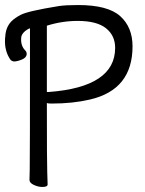

<svg xmlns="http://www.w3.org/2000/svg" viewBox="-56 -731 576 762"><path d="M112 11Q96 11 78.5 3Q61 -5 61 -17Q61 -29 62 -58.5Q63 -88 63 -618H60Q29 -602 28 -580Q26 -550 43 -532Q50 -526 50 -516Q49 -502 30.5 -494.5Q12 -487 -1 -487Q-7 -488 -13 -492Q-39 -527 -36 -578L-35 -587Q-33 -623 -11 -646Q3 -660 26 -672Q54 -687 178 -707Q204 -711 254 -711Q372 -711 421 -667Q470 -623 470 -547Q470 -375 301 -336Q233 -320 149 -320Q134 -320 130 -322Q130 -81 131.5 -48.5Q133 -16 133 1Q133 11 112 11ZM130 -366H139Q401 -386 401 -541Q401 -590 364.5 -619Q328 -648 252 -648Q190 -648 130 -629Z"/></svg>

Font: LXGW WenKai Mono TC
Style: Regular
Weight: 400
Designer: LXGW / Fontworks Inc.
Foundry: LXGW / Fontworks Inc.
Version: Version 1.330